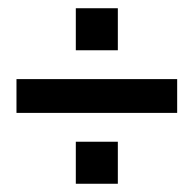

<svg xmlns="http://www.w3.org/2000/svg" viewBox="-20 -583 470 466"><path d="M266 -461H164V-563H266ZM410 -309H20V-391H410ZM266 -137H164V-239H266Z"/></svg>

Font: Bebas Kai
Style: Regular
Weight: 400
Designer: Ryoichi Tsunekawa
Foundry: Dharma Type
Version: Version 1.001;PS 001.001;hotconv 1.0.70;makeotf.lib2.5.58329